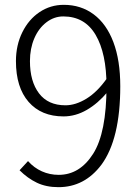

<svg xmlns="http://www.w3.org/2000/svg" viewBox="-20 -762 575 795"><path d="M61 -57 96 -95Q121 -67 153.5 -52.5Q186 -38 223 -38Q310 -38 365.5 -125Q421 -212 421 -405Q421 -541 376 -617.5Q331 -694 242 -694Q204 -694 172 -669.5Q140 -645 122 -603Q104 -561 104 -509Q104 -425 141.5 -375.5Q179 -326 251 -326Q293 -326 338 -353.5Q383 -381 423 -438L425 -381Q386 -334 339.5 -307Q293 -280 243 -280Q151 -280 98.5 -340Q46 -400 46 -509Q46 -575 72.5 -628.5Q99 -682 144 -712Q189 -742 244 -742Q315 -742 368 -702.5Q421 -663 449.5 -587.5Q478 -512 478 -405Q478 -186 400 -80Q330 13 222 13Q171 13 132.5 -5.5Q94 -24 61 -57Z"/></svg>

Font: Merged Yaku Han JP Light
Style: Regular
Weight: 300
Designer: Ryoko NISHIZUKA 西塚涼子 (kana, bopomofo & ideographs); Paul D. Hunt (Latin, Greek & Cyrillic); Sandoll Communications 산돌커뮤니
Foundry: Adobe
Version: Version 2.004